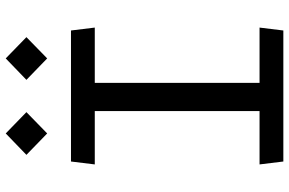

<svg xmlns="http://www.w3.org/2000/svg" viewBox="-187 -807 994 660"><g transform="rotate(-90 310.0 -477.0)"><path d="M258.2 -730H355.2V0H258.2ZM74.8 -81.8H545.2L535.2 0H84.8ZM84.8 -730H535.2L545.2 -648.2H74.8ZM107.7 -883.2 181.3 -954.3 254.5 -883.2 181.3 -811.8ZM365.5 -883.2 439.2 -954.3 512.3 -883.2 439.2 -811.8Z"/></g></svg>

Font: Monaspace Krypton Var
Style: Regular
Weight: 400
Designer: Riley Cran and the Lettermatic Team
Version: Version 1.101 (Monaspace Krypton Var)